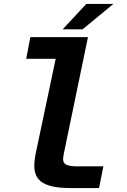

<svg xmlns="http://www.w3.org/2000/svg" viewBox="-20 -948 642 973"><path d="M417.5 -928.2H554.7L398.4 -799.3H297.4ZM336.9 4.9Q288.1 4.9 253.4 -1.7Q218.8 -8.3 196.5 -22Q174.3 -35.6 164.1 -57.1Q153.8 -78.6 153.8 -108.9Q153.8 -123 156 -140.1Q158.2 -157.2 163.1 -180.2L262.2 -649.9H112.8L133.8 -759.8H425.8L304.2 -173.3Q299.8 -151.4 299.8 -141.1Q299.8 -120.6 317.4 -112.8Q335 -105 368.2 -105H503.9L481.9 4.9Z"/></svg>

Font: Hack
Style: Bold Italic
Weight: 700
Italic angle: -11°
Monospace: yes
Designer: Christopher Simpkins
Foundry: Christopher Simpkins
Version: Version 2.017; ttfautohint (v1.4.1) -l 4 -r 80 -G 350 -x 0 -